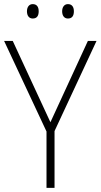

<svg xmlns="http://www.w3.org/2000/svg" viewBox="-20 -913 489 933"><path d="M111 -858C111 -837 121 -823 139 -823C160 -823 168 -837 168 -858C168 -878 160 -893 139 -893C121 -893 111 -878 111 -858ZM282 -858C282 -837 292 -823 310 -823C331 -823 339 -837 339 -858C339 -879 330 -893 310 -893C292 -893 282 -878 282 -858ZM225 -319 42 -714H0L206 -274V0H245V-276L449 -714H407Z"/></svg>

Font: Noto Sans Malayalam SemiCondensed ExtraLight
Style: Regular
Weight: 200
Width: 4
Designer: Jelle Bosma - Monotype Design Team
Foundry: Monotype Imaging Inc.
Version: Version 2.104